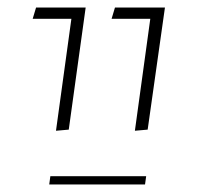

<svg xmlns="http://www.w3.org/2000/svg" viewBox="-20 -580 524 511"><path d="M170 -530H67L76 -560H208L163 -235L129 -232ZM380 -530H277L286 -560H419L373 -235L339 -232ZM114 -111H369L366 -89H111Z"/></svg>

Font: FiraGO UltraLight
Style: Italic
Weight: 200
Italic angle: -8°
Designer: bBox Type GmbH
Foundry: bBox Type GmbH
Version: Version 1.001